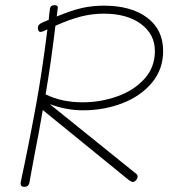

<svg xmlns="http://www.w3.org/2000/svg" viewBox="-20 -721 654 745"><path d="M302 -293Q238 -293 173 -317L508 -47Q514 -43 514 -36Q514 -29 508 -22Q502 -15 495 -15Q490 -15 479 -23L146 -294Q132 -211 114 -121L94 -12Q91 4 74 4Q60 4 60 -9Q60 -14 61 -17Q93 -166 121 -320Q143 -440 164 -607L146 -599L138 -597Q127 -597 127 -613Q127 -625 141 -632L169 -644Q170 -661 174 -688Q176 -701 191 -701Q198 -701 201.5 -698.5Q205 -696 204 -688L200 -657Q258 -681 298 -690Q338 -699 383 -699Q489 -699 551 -652.5Q613 -606 613 -523Q613 -452 569.5 -400Q526 -348 455 -320.5Q384 -293 302 -293ZM301 -324Q369 -324 433.5 -346.5Q498 -369 539.5 -414Q581 -459 581 -523Q581 -588 527 -628Q473 -668 383 -668Q338 -668 294.5 -657Q251 -646 195 -621Q179 -485 157 -355Q219 -324 301 -324Z"/></svg>

Font: Mali ExtraLight
Style: Italic
Weight: 275
Italic angle: -10°
Version: Version 1.000; ttfautohint (v1.6)